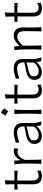

<svg xmlns="http://www.w3.org/2000/svg" viewBox="1408 -2220 823 3679"><g transform="rotate(-90 1819.5 -380.5)"><path d="M285.2 11.2Q208.5 11.2 168.2 -29.5Q127.9 -70.3 127.9 -154.3Q127.9 -240.2 128.4 -319.6Q128.9 -398.9 129.4 -459.5L26.9 -452.6V-516.6H129.4Q128.9 -561.5 127.7 -601.3Q126.5 -641.1 123.5 -684.1L205.1 -701.7Q202.1 -649.9 201.2 -608.6Q200.2 -567.4 200.2 -516.6H387.2V-452.6Q340.8 -456.5 293.5 -458.7Q246.1 -460.9 200.2 -461.4V-168.5Q200.2 -52.2 300.8 -52.2Q317.4 -52.2 342.3 -60.1Q367.2 -67.9 386.2 -80.1L393.1 -13.7Q377.9 -5.9 346.9 2.7Q315.9 11.2 285.2 11.2Z M519.5 0Q522.5 -57.6 523.9 -111.1Q525.4 -164.6 525.4 -228.5V-280.8Q525.4 -337.4 522 -397.5Q518.6 -457.5 510.3 -516.6L580.6 -521.5L588.4 -412.1H596.2Q622.1 -459.5 651.4 -484.6Q680.7 -509.8 709 -519.3Q737.3 -528.8 759.8 -528.8Q788.1 -528.8 816.9 -519.5L810.5 -442.4Q794.9 -448.2 778.3 -452.1Q761.7 -456.1 748 -456.1Q730 -456.1 704.3 -447.5Q678.7 -439 650.6 -410.4Q622.6 -381.8 596.2 -322.3V-226.1Q596.2 -164.1 597.4 -110.8Q598.6 -57.6 602.1 0Z M1054.2 10.3Q980.5 10.3 940.7 -30Q900.9 -70.3 900.9 -132.3Q900.9 -174.3 916.5 -202.1Q932.1 -230 957 -247.3Q981.9 -264.6 1010.5 -274.4Q1039.1 -284.2 1064.9 -289.6L1236.3 -324.7Q1238.3 -384.3 1221.9 -414.3Q1205.6 -444.3 1176.3 -454.6Q1147 -464.8 1109.9 -464.8Q1088.4 -464.8 1036.9 -454.1Q985.4 -443.4 928.7 -420.9L924.3 -489.7Q948.2 -496.6 982.4 -505.6Q1016.6 -514.6 1053.5 -521.7Q1090.3 -528.8 1123 -528.8Q1206.1 -528.8 1254.6 -486.1Q1303.2 -443.4 1303.2 -348.1Q1303.2 -325.2 1301.8 -289.6Q1300.3 -253.9 1300.3 -220.2V-153.8Q1300.3 -120.1 1309.1 -82Q1317.9 -43.9 1333 0H1262.2L1239.7 -83H1231.9Q1200.2 -42 1150.6 -15.9Q1101.1 10.3 1054.2 10.3ZM1075.7 -50.8Q1099.1 -50.8 1129.2 -61.5Q1159.2 -72.3 1187.5 -94Q1215.8 -115.7 1233.9 -149.4L1234.9 -287.1Q1226.1 -282.7 1211.7 -277.1Q1197.3 -271.5 1169.4 -264.4Q1141.6 -257.3 1091.8 -247.6Q1059.1 -241.7 1031 -230.2Q1002.9 -218.8 985.8 -198.5Q968.8 -178.2 968.8 -145.5Q968.8 -94.2 999.3 -72.5Q1029.8 -50.8 1075.7 -50.8Z M1500.7 -772.2Q1538.9 -757.7 1583.4 -713.7Q1554.4 -671.8 1524.9 -632.6Q1506.6 -649.2 1486 -663.7Q1465.3 -678.2 1443.3 -690Q1458.3 -710.4 1472 -730.6Q1485.7 -750.7 1500.7 -772.2ZM1475.1 0Q1478 -57.6 1479.5 -111.1Q1481 -164.6 1481 -228.5V-280.8Q1481 -348.6 1479.2 -403.8Q1477.5 -459 1473.6 -516.6L1558.1 -519Q1554.7 -460.9 1553 -405Q1551.3 -349.1 1551.3 -280.8V-228.5Q1551.3 -164.6 1552.7 -111.1Q1554.2 -57.6 1557.6 0Z M1931.6 11.2Q1855 11.2 1814.7 -29.5Q1774.4 -70.3 1774.4 -154.3Q1774.4 -240.2 1774.9 -319.6Q1775.4 -398.9 1775.9 -459.5L1673.3 -452.6V-516.6H1775.9Q1775.4 -561.5 1774.2 -601.3Q1772.9 -641.1 1770 -684.1L1851.6 -701.7Q1848.6 -649.9 1847.7 -608.6Q1846.7 -567.4 1846.7 -516.6H2033.7V-452.6Q1987.3 -456.5 1939.9 -458.7Q1892.6 -460.9 1846.7 -461.4V-168.5Q1846.7 -52.2 1947.3 -52.2Q1963.9 -52.2 1988.8 -60.1Q2013.7 -67.9 2032.7 -80.1L2039.6 -13.7Q2024.4 -5.9 1993.4 2.7Q1962.4 11.2 1931.6 11.2Z M2281.2 10.3Q2207.5 10.3 2167.7 -30Q2127.9 -70.3 2127.9 -132.3Q2127.9 -174.3 2143.6 -202.1Q2159.2 -230 2184.1 -247.3Q2209 -264.6 2237.5 -274.4Q2266.1 -284.2 2292 -289.6L2463.4 -324.7Q2465.3 -384.3 2449 -414.3Q2432.6 -444.3 2403.3 -454.6Q2374 -464.8 2336.9 -464.8Q2315.4 -464.8 2263.9 -454.1Q2212.4 -443.4 2155.8 -420.9L2151.4 -489.7Q2175.3 -496.6 2209.5 -505.6Q2243.7 -514.6 2280.5 -521.7Q2317.4 -528.8 2350.1 -528.8Q2433.1 -528.8 2481.7 -486.1Q2530.3 -443.4 2530.3 -348.1Q2530.3 -325.2 2528.8 -289.6Q2527.3 -253.9 2527.3 -220.2V-153.8Q2527.3 -120.1 2536.1 -82Q2544.9 -43.9 2560.1 0H2489.3L2466.8 -83H2459Q2427.2 -42 2377.7 -15.9Q2328.1 10.3 2281.2 10.3ZM2302.7 -50.8Q2326.2 -50.8 2356.2 -61.5Q2386.2 -72.3 2414.6 -94Q2442.9 -115.7 2460.9 -149.4L2461.9 -287.1Q2453.1 -282.7 2438.7 -277.1Q2424.3 -271.5 2396.5 -264.4Q2368.7 -257.3 2318.8 -247.6Q2286.1 -241.7 2258.1 -230.2Q2230 -218.8 2212.9 -198.5Q2195.8 -178.2 2195.8 -145.5Q2195.8 -94.2 2226.3 -72.5Q2256.8 -50.8 2302.7 -50.8Z M2707 0Q2710 -57.6 2711.4 -111.1Q2712.9 -164.6 2712.9 -228.5V-280.8Q2712.9 -337.4 2709.5 -397.5Q2706.1 -457.5 2697.8 -516.6L2768.1 -521.5L2777.3 -423.8H2786.1Q2805.7 -446.8 2835.7 -471.2Q2865.7 -495.6 2901.6 -512.2Q2937.5 -528.8 2973.6 -528.8Q3058.1 -528.8 3096.2 -481.2Q3134.3 -433.6 3134.3 -343.3Q3134.3 -310.1 3133.3 -280.8Q3132.3 -251.5 3132.3 -228.5Q3132.3 -164.6 3133.5 -111.1Q3134.8 -57.6 3138.7 0H3057.1Q3059.6 -57.6 3060.8 -110.8Q3062 -164.1 3062 -226.1V-322.3Q3062 -390.6 3038.1 -425.8Q3014.2 -460.9 2952.1 -460.9Q2927.2 -460.9 2896.5 -446Q2865.7 -431.2 2835.7 -406Q2805.7 -380.9 2783.7 -349.1V-226.1Q2783.7 -164.1 2784.9 -110.8Q2786.1 -57.6 2789.6 0Z M3500 11.2Q3423.3 11.2 3383.1 -29.5Q3342.8 -70.3 3342.8 -154.3Q3342.8 -240.2 3343.3 -319.6Q3343.8 -398.9 3344.2 -459.5L3241.7 -452.6V-516.6H3344.2Q3343.8 -561.5 3342.5 -601.3Q3341.3 -641.1 3338.4 -684.1L3419.9 -701.7Q3417 -649.9 3416 -608.6Q3415 -567.4 3415 -516.6H3602.1V-452.6Q3555.7 -456.5 3508.3 -458.7Q3460.9 -460.9 3415 -461.4V-168.5Q3415 -52.2 3515.6 -52.2Q3532.2 -52.2 3557.1 -60.1Q3582 -67.9 3601.1 -80.1L3607.9 -13.7Q3592.8 -5.9 3561.8 2.7Q3530.8 11.2 3500 11.2Z"/></g></svg>

Font: Pinar-FD Regular
Style: FD-Regular
Weight: 400
Designer: Amin Abedi
Version: Version 3.000